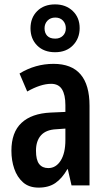

<svg xmlns="http://www.w3.org/2000/svg" viewBox="-20 -938 489 875"><path d="M224 -647Q388 -647 388 -456V-93H306L289 -167H287Q263 -125 232.5 -104Q202 -83 156 -83Q112 -83 85 -107Q58 -131 45 -169Q32 -207 32 -251Q32 -335 78 -378Q124 -421 211 -425L278 -428V-459Q278 -506 262.5 -531Q247 -556 213 -556Q166 -556 104 -521L69 -603Q141 -647 224 -647ZM237 -349Q190 -347 167 -321.5Q144 -296 144 -251Q144 -209 158.5 -190.5Q173 -172 200 -172Q235 -172 256.5 -206Q278 -240 278 -300V-352ZM231 -700Q180 -700 149.5 -730.5Q119 -761 119 -809Q119 -857 149.5 -887.5Q180 -918 231 -918Q280 -918 311.5 -888Q343 -858 343 -810Q343 -763 312.5 -731.5Q282 -700 231 -700ZM232 -762Q253 -762 266.5 -775Q280 -788 280 -809Q280 -830 267 -844Q254 -858 232 -858Q210 -858 196.5 -844Q183 -830 183 -809Q183 -788 195 -775Q207 -762 232 -762Z"/></svg>

Font: Noto Sans Kannada UI ExtraCondensed SemiBold
Style: Regular
Weight: 600
Width: 2
Designer: Jelle Bosma - Monotype Design Team
Foundry: Monotype Imaging Inc.
Version: Version 2.005; ttfautohint (v1.8.4.7-5d5b)